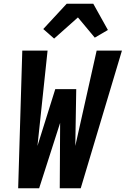

<svg xmlns="http://www.w3.org/2000/svg" viewBox="-20 -1005 671 1025"><path d="M77 0 99 -735H234L180 -226L275 -529H387L382 -226L496 -735H631L411 0H299L301 -349L189 0ZM269 -799 211 -850 336 -985H478L556 -845L486 -804L396 -912Z"/></svg>

Font: Iosevka Heavy Extended
Style: Italic
Weight: 900
Width: 7
Italic angle: -9°
Monospace: yes
Designer: Belleve Invis
Foundry: Belleve Invis
Version: Version 32.5.0; ttfautohint (v1.8.4)